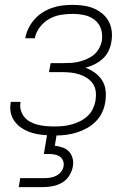

<svg xmlns="http://www.w3.org/2000/svg" viewBox="-20 -548 540 788"><path d="M57 220 63 183H163Q175 183 187.5 181Q200 179 211.5 173Q223 167 231 156.5Q239 146 241 134Q243 122 238.5 111Q234 100 224.5 94Q215 88 203.5 86Q192 84 180 84H160L173 7Q153 6 133.5 2.5Q114 -1 96.5 -8Q79 -15 64 -26Q49 -37 38.5 -52Q28 -67 24 -86.5Q20 -106 24 -126V-130H64V-127Q61 -110 66 -94Q71 -78 81 -66.5Q91 -55 105 -47.5Q119 -40 135 -36Q151 -32 168 -30.5Q185 -29 202 -29Q220 -29 237.5 -30.5Q255 -32 273 -37Q291 -42 307.5 -50Q324 -58 338.5 -71Q353 -84 361 -101Q369 -118 372 -135Q375 -154 373 -172Q371 -190 361.5 -204Q352 -218 337.5 -227.5Q323 -237 306.5 -242.5Q290 -248 271.5 -250Q253 -252 235 -252H181L188 -289H242Q258 -289 273.5 -290Q289 -291 305 -295Q321 -299 337 -306Q353 -313 366 -324Q379 -335 387 -350Q395 -365 398 -381Q402 -406 394.5 -429Q387 -452 368.5 -466.5Q350 -481 326 -486Q302 -491 277 -491Q253 -491 229 -487Q205 -483 182.5 -470.5Q160 -458 143.5 -436.5Q127 -415 123 -391H83L84 -392Q87 -412 97 -432Q107 -452 121.5 -468.5Q136 -485 155 -497Q174 -509 194.5 -516Q215 -523 236 -525.5Q257 -528 277 -528Q300 -528 322 -525Q344 -522 363.5 -514Q383 -506 399.5 -492.5Q416 -479 426 -460.5Q436 -442 438.5 -420Q441 -398 437 -376Q434 -357 425.5 -339Q417 -321 401.5 -307Q386 -293 368 -284Q350 -275 331 -270Q352 -262 370 -249Q388 -236 399.5 -217.5Q411 -199 413.5 -176Q416 -153 412 -129Q409 -108 399.5 -87.5Q390 -67 374 -50.5Q358 -34 338.5 -23Q319 -12 297.5 -5Q276 2 254.5 5Q233 8 212 8L205 50Q222 52 237.5 57.5Q253 63 263.5 74.5Q274 86 278 102Q282 118 279 135Q276 154 264.5 172.5Q253 191 235 201.5Q217 212 196.5 216Q176 220 157 220Z"/></svg>

Font: Iosevka Curly Extralight
Style: Italic
Weight: 200
Italic angle: -9°
Monospace: yes
Designer: Belleve Invis
Foundry: Belleve Invis
Version: Version 22.1.2; ttfautohint (v1.8.4)